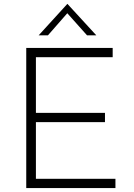

<svg xmlns="http://www.w3.org/2000/svg" viewBox="-20 -953 679 973"><path d="M113 -710H551V-663H162V-381H512V-334H162V-47H565V0H113ZM421 -774 321 -886 223 -774H176L321 -933H322L468 -774Z"/></svg>

Font: Synthetic Light
Style: Regular
Weight: 300
Designer: Santiago Orozco
Foundry: Typemade
Version: Version 2.000; ttfautohint (v1.8.4.7-5d5b)